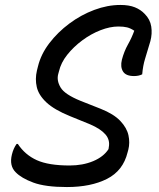

<svg xmlns="http://www.w3.org/2000/svg" viewBox="-20 -740 640 775"><path d="M466 -720Q501 -720 524.5 -710.5Q548 -701 564 -684Q586 -662 590.5 -633Q595 -604 587 -574Q574 -530 565.5 -502.5Q557 -475 554 -440Q540 -433 521 -433Q488 -433 476.5 -451.5Q465 -470 472 -499Q481 -533 496.5 -560.5Q512 -588 522 -616Q507 -626 493 -629.5Q479 -633 458 -633Q424 -633 385.5 -618Q347 -603 312 -577Q277 -551 251.5 -519Q226 -487 218 -452L215 -441Q208 -415 224.5 -387Q241 -359 305 -333L386 -301Q439 -280 465.5 -252Q492 -224 498.5 -194Q505 -164 498 -136L495 -125Q477 -51 412 -18Q347 15 250 15Q163 15 114.5 -3Q66 -21 43 -45Q17 -71 28 -116Q34 -141 47 -159H52Q81 -115 128.5 -93.5Q176 -72 261 -72Q314 -72 356 -89.5Q398 -107 418 -138L419 -145Q425 -175 405.5 -197.5Q386 -220 344 -238L263 -271Q199 -297 167.5 -326.5Q136 -356 128.5 -388.5Q121 -421 129 -455L133 -471Q145 -521 179 -565.5Q213 -610 260 -645Q307 -680 360.5 -700Q414 -720 466 -720Z"/></svg>

Font: Recursive Sn Csl St
Style: Italic
Weight: 400
Italic angle: -15°
Version: Version 1.079;hotconv 1.0.112;makeotfexe 2.5.65598; ttfautoh